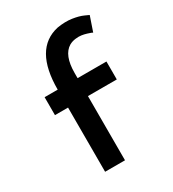

<svg xmlns="http://www.w3.org/2000/svg" viewBox="-154 -701 712 788"><g transform="rotate(-30 202.0 -307.0)"><path d="M250 -523.9Q206.1 -498 206.1 -413.1V-389.2H342.8V-304.2H206.1V0H111.8V-304.2H49.8V-389.2H111.8Q111.8 -581.5 238.8 -609.9Q276.9 -616.2 308.1 -611.6Q339.4 -606.9 359.4 -597.7L378.9 -588.9L355 -519Q352.5 -520.5 348.4 -522.2Q344.2 -523.9 331.8 -527.8Q319.3 -531.7 307.1 -533.4Q294.9 -535.2 279.1 -533.2Q263.2 -531.2 250 -523.9Z"/></g></svg>

Font: Neutral Grotesk
Style: Regular
Weight: 400
Designer: Nawras Khrais
Foundry: Nawras Khrais
Version: Version 1.000;PS 001.000;hotconv 1.0.88;makeotf.lib2.5.64775